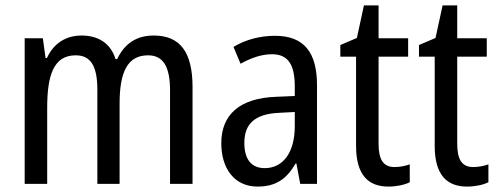

<svg xmlns="http://www.w3.org/2000/svg" viewBox="-20 -678 1838 708"><path d="M547 -547C485 -547 440 -519 412 -460H406C390 -513 348 -547 281 -547C224 -547 178 -519 153 -464H148L138 -537H71V0H154V-280C154 -397 176 -474 259 -474C313 -474 339 -437 339 -347V0H421V-296C421 -412 450 -474 526 -474C580 -474 607 -435 607 -345V0H690V-357C690 -486 644 -547 547 -547Z M994 -546C937 -546 884 -531 841 -505L867 -443C907 -465 945 -478 983 -478C1040 -478 1067 -443 1067 -359V-324L997 -321C865 -316 796 -256 796 -150C796 -58 843 10 930 10C997 10 1037 -18 1070 -75H1073L1087 0H1149V-363C1149 -483 1103 -546 994 -546ZM1010 -262 1067 -265V-213C1067 -113 1022 -58 956 -58C910 -58 881 -87 881 -151C881 -220 918 -258 1010 -262Z M1435 -62C1393 -62 1376 -90 1376 -148V-469H1485V-537H1376V-658H1322L1296 -538L1235 -512V-469H1293V-140C1293 -34 1337 10 1412 10C1442 10 1471 4 1491 -6V-72C1475 -66 1454 -62 1435 -62Z M1725 -62C1683 -62 1666 -90 1666 -148V-469H1775V-537H1666V-658H1612L1586 -538L1525 -512V-469H1583V-140C1583 -34 1627 10 1702 10C1732 10 1761 4 1781 -6V-72C1765 -66 1744 -62 1725 -62Z"/></svg>

Font: Noto Sans Gurmukhi UI Condensed
Style: Regular
Weight: 400
Width: 3
Designer: Jelle Bosma - Monotype Design Team
Foundry: Monotype Imaging Inc.
Version: Version 2.004